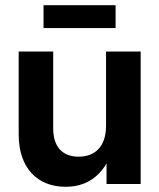

<svg xmlns="http://www.w3.org/2000/svg" viewBox="-20 -716 620 747"><path d="M234.9 10.7C307.6 10.7 359.9 -21.5 394.5 -80.1V0H527.3V-515.6H392.6V-227.1C392.6 -143.6 347.7 -106.4 286.1 -106.4C223.1 -106.4 187 -144.5 187 -216.3V-515.6H52.7V-192.9C52.7 -62 126 10.7 234.9 10.7ZM429.7 -695.8H149.4V-606.9H429.7Z"/></svg>

Font: Raveo Display Display SemiBold
Style: Regular
Weight: 600
Designer: Jakub Foglar, Rasmus Andersson (Inter)
Foundry: Jakubfoglar.com
Version: Version 1.100;Glyphs 3.2.3 (3260)